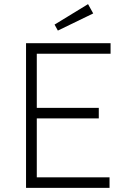

<svg xmlns="http://www.w3.org/2000/svg" viewBox="-20 -909 623 929"><path d="M106 0V-700H515V-649H158V-387H458V-336H158V-51H510V0ZM260 -761 244 -790 406 -889 431 -844Z"/></svg>

Font: Readex Pro ExtraLight
Style: Regular
Weight: 200
Designer: Bonnie Shaver-Troup, Thomas Jockin
Foundry: Lexend
Version: Version 1.203; ttfautohint (v1.8.3)